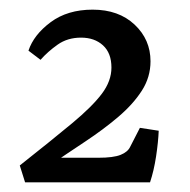

<svg xmlns="http://www.w3.org/2000/svg" viewBox="-20 -706 393 398"><path d="M21 -363Q88 -416 129.5 -450.5Q171 -485 191 -511.5Q211 -538 211 -566Q211 -596 193.5 -612Q176 -628 148 -628Q120 -628 99.5 -613.5Q79 -599 64 -582L39 -601Q50 -634 85 -660Q120 -686 172 -686Q226 -686 259 -655Q292 -624 292 -579Q292 -546 274 -518Q256 -490 225.5 -464Q195 -438 156.5 -412.5Q118 -387 77 -359L71 -379H184Q215 -379 230 -385Q245 -391 250 -402L270 -441L309 -435Q308 -411 303.5 -381.5Q299 -352 291 -328H32Z"/></svg>

Font: Rasa Medium
Style: Regular
Weight: 500
Designer: Anna Giedrys (Yrsa+Rasa design), David Brezina (Yrsa art-direction, Rasa art-direction, design)
Foundry: Rosetta Type Foundry
Version: Version 2.004